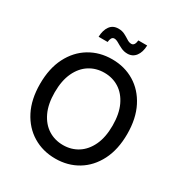

<svg xmlns="http://www.w3.org/2000/svg" viewBox="-211 -1087 1189 1252"><g transform="rotate(30 383.5 -461.0)"><path d="M383.8 9.8Q289.6 9.8 215.1 -35.2Q140.6 -80.1 97.9 -163.6Q55.2 -247.1 55.2 -363.3Q55.2 -480 97.9 -563.7Q140.6 -647.5 215.1 -692.4Q289.6 -737.3 383.8 -737.3Q478 -737.3 552 -692.4Q626 -647.5 668.7 -563.7Q711.4 -480 711.4 -363.3Q711.4 -247.1 668.7 -163.3Q626 -79.6 552 -34.9Q478 9.8 383.8 9.8ZM383.8 -91.8Q445.8 -91.8 494.9 -123Q543.9 -154.3 572.5 -214.8Q601.1 -275.4 601.1 -363.3Q601.1 -451.7 572.5 -512.5Q543.9 -573.2 494.9 -604.5Q445.8 -635.7 383.8 -635.7Q321.3 -635.7 272 -604.5Q222.7 -573.2 194.1 -512.5Q165.5 -451.7 165.5 -363.3Q165.5 -275.4 194.1 -214.8Q222.7 -154.3 272 -123Q321.3 -91.8 383.8 -91.8ZM449.2 -817.9Q422.9 -817.9 400.4 -828.9Q377.9 -839.8 359.9 -850.6Q341.8 -861.3 328.1 -861.3Q314.5 -861.3 307.9 -848.9Q301.3 -836.4 300.3 -819.8H232.4Q233.9 -870.1 255.9 -900.4Q277.8 -930.7 319.3 -930.7Q346.7 -930.7 367.7 -919.7Q388.7 -908.7 405.8 -897.5Q422.9 -886.2 439.5 -886.2Q464.4 -886.2 468.8 -928.7H535.2Q533.7 -877.4 510.7 -847.7Q487.8 -817.9 449.2 -817.9Z"/></g></svg>

Font: Inter Medium
Style: Regular
Weight: 500
Designer: Rasmus Andersson
Foundry: rsms
Version: Version 4.001;git-9221beed3